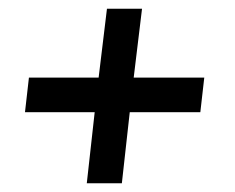

<svg xmlns="http://www.w3.org/2000/svg" viewBox="-20 -474 537 438"><path d="M196 -218H37L46 -297H205L224 -454H304L285 -297H446L437 -218H276L258 -56H178Z"/></svg>

Font: Faustina VF Beta
Style: Italic
Weight: 400
Italic angle: -8°
Designer: Alfonso Garcia
Foundry: Omnibus-Type
Version: Version 1.006